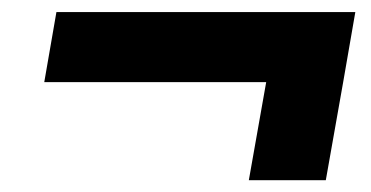

<svg xmlns="http://www.w3.org/2000/svg" viewBox="-20 -475 626 324"><path d="M54.7 -336.4 75.2 -454.6H579.6L559.1 -336.4L529.8 -170.9H399.9L429.2 -336.4Z"/></svg>

Font: CaskaydiaCove NF
Style: Bold Italic
Weight: 700
Italic angle: -10°
Designer: Aaron Bell
Foundry: Saja Typeworks
Version: Version 2111.001; VTT 6.35;Nerd Fonts 3.2.1